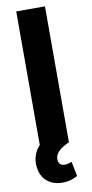

<svg xmlns="http://www.w3.org/2000/svg" viewBox="-102 -767 485 1012"><g transform="rotate(-10 140.5 -261.5)"><path d="M217 -727.3H63.2V-12.1C31.6 20.6 20.2 67.5 28.8 110.1C39.8 170.1 84.9 203.8 147.7 203.8C183.9 203.8 211.3 192.5 228.7 182.5L213.1 104.4C203.5 107.6 191.8 112.9 175.8 112.9C153.1 112.9 141 100.1 141.3 77.4C141 43.3 172.2 21 217 0Z"/></g></svg>

Font: GiG Sans
Style: Bold
Weight: 700
Designer: Andreas Faust
Version: Version 1.100;FEAKit 1.0